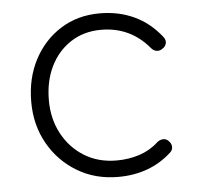

<svg xmlns="http://www.w3.org/2000/svg" viewBox="-45 -598 683 651"><g transform="rotate(-5 296.5 -273.0)"><path d="M332 6Q254 6 192.5 -31Q131 -68 95.5 -131Q60 -194 60 -273Q60 -353 93 -416Q126 -479 184 -515.5Q242 -552 317 -552Q381 -552 434 -527.5Q487 -503 526 -453Q534 -443 532 -432Q530 -421 519 -414Q510 -407 499 -408.5Q488 -410 480 -420Q416 -496 317 -496Q258 -496 213.5 -467Q169 -438 144.5 -388Q120 -338 120 -273Q120 -210 147 -159.5Q174 -109 221.5 -79.5Q269 -50 332 -50Q373 -50 409.5 -62Q446 -74 473 -99Q482 -107 493 -108Q504 -109 512 -101Q522 -92 522.5 -80.5Q523 -69 514 -61Q441 6 332 6Z"/></g></svg>

Font: ComfortaaLight
Style: Regular
Weight: 300
Designer: Johan Aakerlund
Foundry: Johan Aakerlund
Version: Version 3.104; ttfautohint (v1.8.1.43-b0c9)